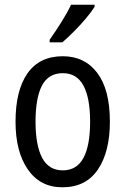

<svg xmlns="http://www.w3.org/2000/svg" viewBox="-20 -786 533 816"><path d="M447 -269Q447 -141 396 -65.5Q345 10 245 10Q151 10 98.5 -65.5Q46 -141 46 -269Q46 -402 97 -474.5Q148 -547 247 -547Q340 -547 393.5 -476Q447 -405 447 -269ZM131 -269Q131 -169 159 -115.5Q187 -62 247 -62Q306 -62 334.5 -114.5Q363 -167 363 -269Q363 -370 334.5 -422.5Q306 -475 247 -475Q186 -475 158.5 -422.5Q131 -370 131 -269ZM382 -757Q369 -736 345 -707.5Q321 -679 293.5 -651.5Q266 -624 245 -606H191V-617Q217 -654 241.5 -693Q266 -732 282 -766H382Z"/></svg>

Font: Noto Sans Thai Looped Condensed
Style: Regular
Weight: 400
Width: 3
Designer: Sasikarn Vongin, Ben Mitchell
Foundry: The Fontpad Ltd
Version: Version 1.001; ttfautohint (v1.8.4.7-5d5b)